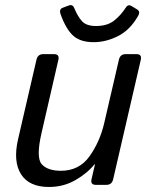

<svg xmlns="http://www.w3.org/2000/svg" viewBox="-20 -725 587 753"><path d="M217.8 -668.9Q210.4 -689 226.6 -694.8L250 -703.6Q265.1 -709 271.5 -692.9Q284.7 -660.2 301.8 -641.6Q318.8 -623 356.4 -623Q400.4 -623 427 -643.8Q453.6 -664.6 472.7 -694.3Q481.9 -709.5 495.1 -701.7L517.1 -688.5Q532.2 -679.7 521 -661.6Q489.7 -606.9 442.6 -583.3Q395.5 -559.6 347.2 -559.6Q295.4 -559.6 267.1 -585Q238.8 -610.4 217.8 -668.9ZM50.8 -178.7 123 -490.7Q127.9 -512.7 149.9 -512.7H191.9Q213.9 -512.7 209 -490.7L142.6 -202.1Q120.6 -106 144 -80.6Q167.5 -55.2 218.8 -55.2Q290.5 -55.2 331.1 -112.1Q371.6 -168.9 388.7 -242.2L446.3 -490.7Q451.2 -512.7 473.1 -512.7H515.1Q537.1 -512.7 532.2 -490.7L423.8 -22Q418.9 0 397 0H356Q334 0 338.9 -22L352.5 -80.6H350.6Q321.8 -44.9 275.1 -18.3Q228.5 8.3 172.4 8.3Q94.2 8.3 62.5 -41.7Q30.8 -91.8 50.8 -178.7Z"/></svg>

Font: Istok
Style: Italic
Weight: 500
Italic angle: -13°
Designer: Andrey V. Panov
Foundry: Andrey V. Panov
Version: Version 1.0.3